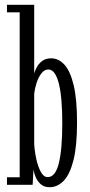

<svg xmlns="http://www.w3.org/2000/svg" viewBox="-20 -770 374 800"><path d="M186.5 10Q163.5 10 149.2 -3Q135 -16 128 -33.5Q121 -51 119.5 -64L116 0H9V-31.5H62V-718.5H9V-750H122.5V-464.5Q125 -473.5 132.5 -488.5Q140 -503.5 154.8 -515.2Q169.5 -527 193 -527Q224.5 -527 248.8 -500.2Q273 -473.5 287 -414.8Q301 -356 301 -259Q301 -161 286 -102Q271 -43 245.2 -16.5Q219.5 10 186.5 10ZM178.5 -32Q194.5 -32 206 -46Q217.5 -60 224.8 -88.5Q232 -117 235.8 -159Q239.5 -201 239.5 -257Q239.5 -307 236.2 -348Q233 -389 226 -418.5Q219 -448 208 -464.2Q197 -480.5 181 -480.5Q165 -480.5 152.5 -464.2Q140 -448 132.5 -424.8Q125 -401.5 122.5 -379.5V-171.5Q124 -141 131 -108.5Q138 -76 150 -54Q162 -32 178.5 -32Z"/></svg>

Font: Imbue Light
Style: Regular
Weight: 300
Designer: Tyler Finck
Foundry: Etcetera Type Company
Version: Version 1.102